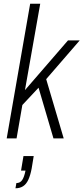

<svg xmlns="http://www.w3.org/2000/svg" viewBox="-20 -743 448 1031"><path d="M16 0 142 -723H196L114 -259L345 -526H408L228 -318L322 0H267L187 -272L100 -179L69 0ZM63 268 68 240Q88 240 99 224Q110 208 117 173H93L106 95H161L150 162Q143 199 132 222.5Q121 246 104 257Q87 268 63 268Z"/></svg>

Font: Archivo Condensed ExtraLight
Style: Italic
Weight: 250
Width: 3
Italic angle: -10°
Designer: Hector Gatti
Foundry: Omnibus-Type
Version: Version 2.001